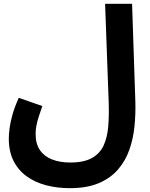

<svg xmlns="http://www.w3.org/2000/svg" viewBox="-20 -752 781 1003"><path d="M26 -28Q26 -51 30 -82Q34 -113 45 -152.5Q56 -192 78 -241L201 -198Q190 -167 182 -141.5Q174 -116 170 -94.5Q166 -73 166 -52Q166 -1 188.5 32Q211 65 252 81Q293 97 347 97Q419 97 461 73Q503 49 522 6.5Q541 -36 545.5 -92.5Q550 -149 548 -213L529 -732H670L687 -222Q689 -157 682.5 -92Q676 -27 655.5 31Q635 89 596 134Q557 179 495.5 205Q434 231 344 231Q279 231 221.5 216Q164 201 120 169.5Q76 138 51 89Q26 40 26 -28Z"/></svg>

Font: Noto Sans
Style: Bold
Weight: 700
Designer: Monotype Design Team
Foundry: Monotype Imaging Inc.
Version: Version 2.000;GOOG;noto-source:20170915:90ef993387c0; ttfaut